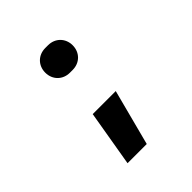

<svg xmlns="http://www.w3.org/2000/svg" viewBox="-195 -695 990 990"><g transform="rotate(-45 300.0 -200.0)"><path d="M290 -380H310C362 -380 400 -418 400 -470C400 -522 362 -560 310 -560H290C238 -560 200 -522 200 -470C200 -418 238 -380 290 -380ZM170 160H310L390 -146H222Z"/></g></svg>

Font: JetBrains Mono ExtraBold
Style: Regular
Weight: 800
Monospace: yes
Designer: Philipp Nurullin, Konstantin Bulenkov
Foundry: JetBrains
Version: Version 2.305